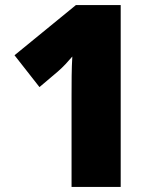

<svg xmlns="http://www.w3.org/2000/svg" viewBox="-20 -800 612 754"><path d="M454 -66V-780H278L37 -583L135 -458L207 -519C230 -539 245 -556 264 -578C261 -531 261 -473 261 -421V-66Z"/></svg>

Font: Noto Sans Malayalam UI Black
Style: Regular
Weight: 900
Designer: Jelle Bosma - Monotype Design Team
Foundry: Monotype Imaging Inc.
Version: Version 2.104